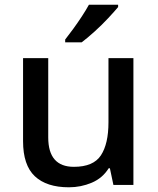

<svg xmlns="http://www.w3.org/2000/svg" viewBox="-20 -786 670 816"><path d="M547 -539V0H462L447 -71H442Q416 -29 370 -9.5Q324 10 273 10Q178 10 128 -37Q78 -84 78 -186V-539H185V-202Q185 -77 294 -77Q377 -77 409 -126Q441 -175 441 -266V-539ZM482 -756Q467 -738 440 -709Q413 -680 382 -652Q351 -624 327 -606H257V-618Q272 -637 291 -663Q310 -689 328 -716.5Q346 -744 358 -766H482Z"/></svg>

Font: Noto Sans Telugu Medium
Style: Regular
Weight: 500
Designer: Jelle Bosma - Monotype Design Team
Foundry: Monotype Imaging Inc.
Version: Version 2.005; ttfautohint (v1.8.4.7-5d5b)